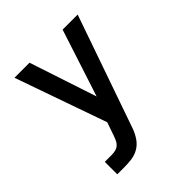

<svg xmlns="http://www.w3.org/2000/svg" viewBox="-200 -868 1001 1001"><g transform="rotate(-45 300.0 -367.5)"><path d="M90 0V-92H142Q156 -92 170 -95.5Q184 -99 194.5 -109Q205 -119 210.5 -132.5Q216 -146 221 -159V-160Q221 -160 221 -160Q221 -160 221 -160L245 -229L67 -735H178L301 -363L422 -735H533L322 -130Q320 -124 318 -118.5Q316 -113 314 -107Q304 -81 288 -58Q272 -35 248 -21Q224 -7 196.5 -3.5Q169 0 142 0Z"/></g></svg>

Font: Iosevka SS04 Semibold Extended
Style: Regular
Weight: 600
Width: 7
Monospace: yes
Designer: Belleve Invis
Foundry: Belleve Invis
Version: Version 19.0.0; ttfautohint (v1.8.4)